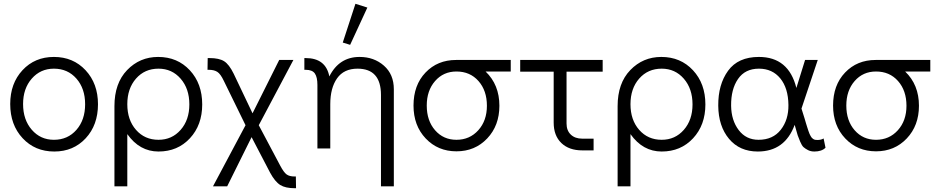

<svg xmlns="http://www.w3.org/2000/svg" viewBox="-20 -785 4973 1015"><path d="M267 16Q165 16 99.5 -54.5Q34 -125 34 -235Q34 -344 99 -414Q164 -484 265 -484Q367 -484 432.5 -413.5Q498 -343 498 -234Q498 -124 433 -54Q368 16 267 16ZM265 -46Q338 -46 384 -98.5Q430 -151 430 -234Q430 -317 384 -369.5Q338 -422 265 -422Q194 -422 148 -369.5Q102 -317 102 -235Q102 -152 148 -99Q194 -46 265 -46Z M585 200V-224Q585 -345 652 -414.5Q719 -484 816 -484Q918 -484 983.5 -413.5Q1049 -343 1049 -233Q1049 -124 984 -54Q919 16 818 16Q718 16 653 -76V200ZM818 -46Q889 -46 935 -98.5Q981 -151 981 -233Q981 -316 935 -369Q889 -422 818 -422Q745 -422 699 -369.5Q653 -317 653 -234Q653 -151 699 -98.5Q745 -46 818 -46Z M1544 148 1545 210H1538Q1489 210 1461.5 193Q1434 176 1408 128L1310 -60L1181 200H1106L1278 -123L1163 -358Q1146 -394 1129 -405Q1112 -416 1084 -416H1077L1078 -478H1088Q1138 -478 1164.5 -461.5Q1191 -445 1215 -396L1315 -186L1456 -468H1531L1348 -123L1461 90Q1480 126 1495 137Q1510 148 1537 148Z M1922 -745 1831 -548 1792 -560 1859 -765ZM1881 -484Q1957 -484 2009.5 -438Q2062 -392 2062 -313V200H1994V-283Q1994 -422 1870 -422Q1798 -422 1762 -371Q1726 -320 1726 -234V0H1658V-336Q1658 -377 1644.5 -396.5Q1631 -416 1596 -416H1589V-478H1596Q1702 -478 1721 -381Q1773 -484 1881 -484Z M2166 -227Q2166 -335 2229.5 -401.5Q2293 -468 2391 -468H2680V-407H2547Q2620 -337 2620 -226Q2620 -121 2555.5 -53Q2491 15 2393 15Q2295 15 2230.5 -53Q2166 -121 2166 -227ZM2236 -227Q2236 -147 2280 -96.5Q2324 -46 2393 -46Q2463 -46 2508.5 -96.5Q2554 -147 2554 -226Q2554 -306 2509.5 -356.5Q2465 -407 2393 -407Q2324 -407 2280 -356.5Q2236 -306 2236 -227Z M2730 -406V-468H3166V-406H2975V-132Q2975 -95 2997.5 -73.5Q3020 -52 3058 -52H3118V10H3058Q2988 10 2947.5 -29Q2907 -68 2907 -137V-406Z M3245 200V-224Q3245 -345 3312 -414.5Q3379 -484 3476 -484Q3578 -484 3643.5 -413.5Q3709 -343 3709 -233Q3709 -124 3644 -54Q3579 16 3478 16Q3378 16 3313 -76V200ZM3478 -46Q3549 -46 3595 -98.5Q3641 -151 3641 -233Q3641 -316 3595 -369Q3549 -422 3478 -422Q3405 -422 3359 -369.5Q3313 -317 3313 -234Q3313 -151 3359 -98.5Q3405 -46 3478 -46Z M3986 16Q3890 16 3834 -51Q3778 -118 3777 -226Q3776 -338 3829 -411Q3882 -484 3992 -484Q4149 -484 4190 -320L4236 -468H4303L4217 -211L4233 -160Q4236 -149 4240.5 -134.5Q4245 -120 4247.5 -112Q4250 -104 4253.5 -93.5Q4257 -83 4259.5 -77.5Q4262 -72 4265.5 -65.5Q4269 -59 4272 -56Q4275 -53 4279.5 -50Q4284 -47 4289 -46Q4294 -45 4301 -45Q4321 -45 4334 -53L4344 -4Q4324 16 4285 16Q4266 16 4251.5 8.5Q4237 1 4228 -7Q4219 -15 4210 -36.5Q4201 -58 4197 -69.5Q4193 -81 4185 -111Q4182 -120 4181 -125Q4129 16 3986 16ZM3990 -46Q4066 -46 4107.5 -99Q4149 -152 4148 -230Q4147 -319 4105 -370.5Q4063 -422 3992 -422Q3919 -422 3881.5 -367.5Q3844 -313 3845 -226Q3846 -149 3885 -97.5Q3924 -46 3990 -46Z M4384 -227Q4384 -335 4447.5 -401.5Q4511 -468 4609 -468H4898V-407H4765Q4838 -337 4838 -226Q4838 -121 4773.5 -53Q4709 15 4611 15Q4513 15 4448.5 -53Q4384 -121 4384 -227ZM4454 -227Q4454 -147 4498 -96.5Q4542 -46 4611 -46Q4681 -46 4726.5 -96.5Q4772 -147 4772 -226Q4772 -306 4727.5 -356.5Q4683 -407 4611 -407Q4542 -407 4498 -356.5Q4454 -306 4454 -227Z"/></svg>

Font: Didact Gothic
Style: Regular
Weight: 400
Designer: Daniel Johnson
Foundry: Daniel Johnson
Version: Version 2.101;PS 002.101;hotconv 1.0.88;makeotf.lib2.5.64775